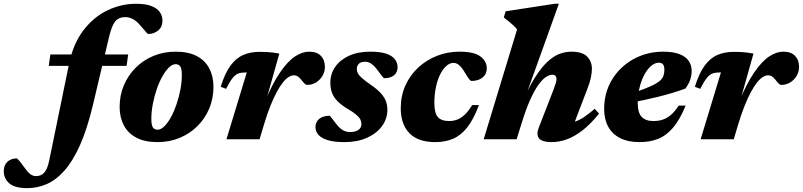

<svg xmlns="http://www.w3.org/2000/svg" viewBox="-212 -740 4265 1020"><path d="M47 -390 55.5 -450.5H469L460.5 -390ZM280.5 -177.5Q250.5 -53 213 31Q175.5 115 131 165.5Q86.5 216 36.5 237.8Q-13.5 259.5 -66.5 259.5Q-133 259.5 -162.5 234.2Q-192 209 -192 169Q-192 137 -172.5 119.2Q-153 101.5 -122 101.5Q-114.5 108 -104.8 120Q-95 132 -78 155.5Q-61 179 -48 187.2Q-35 195.5 -21 195.5Q-8 195.5 2.8 191.5Q13.5 187.5 22.2 178Q31 168.5 37.8 152.5Q44.5 136.5 49.5 112.5L155 -401.5Q177 -508 231.2 -579Q285.5 -650 358.8 -685Q432 -720 511 -720Q561.5 -720 592.2 -708Q623 -696 637 -675.8Q651 -655.5 651 -630.5Q651 -597.5 628.8 -578.5Q606.5 -559.5 574 -559.5Q568.5 -563.5 558.5 -575.8Q548.5 -588 531 -607.5Q514.5 -627.5 494.8 -638.2Q475 -649 454 -649Q432 -649 416.2 -640.2Q400.5 -631.5 388.8 -608Q377 -584.5 366.5 -540Z M721.5 -465.5Q789.5 -465.5 834 -441.8Q878.5 -418 900.2 -375.8Q922 -333.5 922 -278.5Q922 -217 899.8 -163.8Q877.5 -110.5 837 -70.2Q796.5 -30 742.5 -7.5Q688.5 15 624.5 15Q556.5 15 512 -8.8Q467.5 -32.5 445.5 -74.8Q423.5 -117 423.5 -171.5Q423.5 -233.5 446 -286.8Q468.5 -340 508.8 -380.2Q549 -420.5 603.2 -443Q657.5 -465.5 721.5 -465.5ZM625.5 -51Q642.5 -51 660.8 -68.8Q679 -86.5 695.8 -116.8Q712.5 -147 725.5 -185Q738.5 -223 746.2 -263.5Q754 -304 754 -342Q754 -375.5 745.5 -387.2Q737 -399 720.5 -399Q703.5 -399 685.2 -381.2Q667 -363.5 650.2 -333.5Q633.5 -303.5 620.5 -265.5Q607.5 -227.5 599.8 -187Q592 -146.5 592 -108.5Q592 -74.5 600.5 -62.8Q609 -51 625.5 -51Z M1099 -355Q1097 -355 1095.2 -355Q1093.5 -355 1091.5 -355Q1069 -355 1053.5 -349.2Q1038 -343.5 1023.5 -325.2Q1009 -307 989 -268L960.5 -279Q982.5 -350.5 1012.2 -391Q1042 -431.5 1080.2 -448Q1118.5 -464.5 1166.5 -464.5Q1188 -464.5 1204.2 -463.8Q1220.5 -463 1236.5 -461Q1252.5 -459 1272 -455.5L1195.5 -184.5L1193.5 -196Q1236 -297.5 1276.5 -356.2Q1317 -415 1355.5 -440.2Q1394 -465.5 1430 -465.5Q1471.5 -465.5 1492.8 -443.2Q1514 -421 1514 -385Q1514 -358.5 1501 -336.8Q1488 -315 1466.8 -302Q1445.5 -289 1420.5 -289Q1413 -289 1406 -295.8Q1399 -302.5 1389.5 -315Q1379.5 -328 1370 -334Q1360.5 -340 1349.5 -340Q1336.5 -340 1321.5 -330.8Q1306.5 -321.5 1290.8 -301.8Q1275 -282 1258.5 -251.5Q1242 -221 1225 -178.8Q1208 -136.5 1191.5 -82L1167 0H991Z M1540 -125Q1544 -120 1551.5 -111Q1559 -102 1576 -79.5Q1593.5 -57 1610.8 -47.8Q1628 -38.5 1647 -38.5Q1666.5 -38.5 1680 -43.5Q1693.5 -48.5 1700.8 -58.2Q1708 -68 1708 -81Q1708 -94 1702.2 -105.5Q1696.5 -117 1680.5 -130.8Q1664.5 -144.5 1632.5 -163Q1601.5 -182 1581.5 -202Q1561.5 -222 1552.2 -246Q1543 -270 1543 -301Q1543 -347 1568.5 -384.2Q1594 -421.5 1641.5 -443.5Q1689 -465.5 1755 -465.5Q1808 -465.5 1839.8 -454.8Q1871.5 -444 1885.8 -425.2Q1900 -406.5 1900 -383.5Q1900 -364.5 1891.5 -351.5Q1883 -338.5 1867 -331.5Q1851 -324.5 1827.5 -324.5Q1823 -329 1815.2 -338.5Q1807.5 -348 1793 -368Q1779 -388 1762.5 -400Q1746 -412 1729 -412Q1705 -412 1694.2 -401.2Q1683.5 -390.5 1683.5 -373.5Q1683.5 -362 1689 -351Q1694.5 -340 1711 -325.2Q1727.5 -310.5 1760 -288Q1792.5 -265.5 1811.2 -244.8Q1830 -224 1838 -202.5Q1846 -181 1846 -157Q1846 -109.5 1817.8 -70.5Q1789.5 -31.5 1738.2 -8.2Q1687 15 1618 15Q1562.5 15 1528.8 4.5Q1495 -6 1479.5 -24Q1464 -42 1464 -64Q1464 -83 1473 -96.5Q1482 -110 1499 -117.5Q1516 -125 1540 -125Z M2197.5 -406Q2177.5 -406 2159.2 -389.8Q2141 -373.5 2126.5 -344.8Q2112 -316 2103.8 -276.8Q2095.5 -237.5 2095.5 -192.5Q2095.5 -140.5 2113.5 -118.8Q2131.5 -97 2174 -97Q2198 -97 2218.5 -105.2Q2239 -113.5 2258 -131.8Q2277 -150 2296.5 -182H2332.5Q2304 -106 2270.2 -63.2Q2236.5 -20.5 2194.8 -2.8Q2153 15 2100 15Q2009 15 1963 -32.5Q1917 -80 1917 -165Q1917 -231.5 1942 -286.5Q1967 -341.5 2010.2 -381.5Q2053.5 -421.5 2109.8 -443.5Q2166 -465.5 2229 -465.5Q2307 -465.5 2340.5 -440Q2374 -414.5 2374 -377Q2374 -346 2351.5 -328Q2329 -310 2293.5 -310Q2287.5 -310 2279.8 -320.2Q2272 -330.5 2257 -355.5Q2242 -381 2227.5 -393.5Q2213 -406 2197.5 -406Z M2561 -91.5 2532.5 0H2357.5L2535 -583.5Q2526 -595 2514.8 -605.5Q2503.5 -616 2491 -626.2Q2478.5 -636.5 2464.5 -647L2474 -680L2735 -720H2757L2564 -183L2562 -195Q2597 -276 2630.2 -328.5Q2663.5 -381 2695.5 -411Q2727.5 -441 2759.2 -453.2Q2791 -465.5 2823.5 -465.5Q2881 -465.5 2906.8 -439.8Q2932.5 -414 2932.5 -374.5Q2932.5 -354.5 2927 -327.8Q2921.5 -301 2908 -267L2820.5 -38L2787.5 -85.5Q2815 -85.5 2839 -92.8Q2863 -100 2889 -117Q2915 -134 2947.5 -162L2970.5 -136.5Q2927 -82.5 2884.8 -49.2Q2842.5 -16 2801.2 -0.5Q2760 15 2718 15Q2669.5 15 2652.5 -4Q2635.5 -23 2650 -61.5L2727 -259.5Q2737 -286 2740.8 -299Q2744.5 -312 2744.5 -320.5Q2744.5 -331 2739 -337Q2733.5 -343 2722 -343Q2706 -343 2687 -330Q2668 -317 2647.2 -287.8Q2626.5 -258.5 2604.8 -210.2Q2583 -162 2561 -91.5Z M3288.5 -407Q3272.5 -407 3256.2 -396.5Q3240 -386 3225.8 -366.5Q3211.5 -347 3200.2 -320.2Q3189 -293.5 3182.5 -261.2Q3176 -229 3176 -192.5Q3176 -140.5 3197.2 -118.8Q3218.5 -97 3259 -97Q3287 -97 3309.8 -104.8Q3332.5 -112.5 3353 -130.2Q3373.5 -148 3393.5 -179H3430.5Q3399.5 -103.5 3363.2 -61.2Q3327 -19 3283.5 -2Q3240 15 3186 15Q3124.5 15 3082.2 -6.5Q3040 -28 3018.8 -67.5Q2997.5 -107 2997.5 -161.5Q2997.5 -214.5 3013.2 -260.8Q3029 -307 3058 -344.5Q3087 -382 3126.2 -409.2Q3165.5 -436.5 3212.2 -451Q3259 -465.5 3310.5 -465.5Q3365.5 -465.5 3399 -452Q3432.5 -438.5 3447.5 -415.5Q3462.5 -392.5 3462.5 -363.5Q3462.5 -338.5 3453.8 -314.2Q3445 -290 3429 -269.5Q3397 -257.5 3360.2 -246.5Q3323.5 -235.5 3284.5 -225.8Q3245.5 -216 3205.2 -207.5Q3165 -199 3126.5 -192L3128.5 -239Q3177.5 -255 3211.2 -268Q3245 -281 3266.2 -292.5Q3287.5 -304 3298.5 -315.5Q3309.5 -327 3313.5 -340.5Q3317.5 -354 3317.5 -370.5Q3317.5 -382.5 3314.5 -390.5Q3311.5 -398.5 3305 -402.8Q3298.5 -407 3288.5 -407Z M3618 -355Q3616 -355 3614.2 -355Q3612.5 -355 3610.5 -355Q3588 -355 3572.5 -349.2Q3557 -343.5 3542.5 -325.2Q3528 -307 3508 -268L3479.5 -279Q3501.5 -350.5 3531.2 -391Q3561 -431.5 3599.2 -448Q3637.5 -464.5 3685.5 -464.5Q3707 -464.5 3723.2 -463.8Q3739.5 -463 3755.5 -461Q3771.5 -459 3791 -455.5L3714.5 -184.5L3712.5 -196Q3755 -297.5 3795.5 -356.2Q3836 -415 3874.5 -440.2Q3913 -465.5 3949 -465.5Q3990.5 -465.5 4011.8 -443.2Q4033 -421 4033 -385Q4033 -358.5 4020 -336.8Q4007 -315 3985.8 -302Q3964.5 -289 3939.5 -289Q3932 -289 3925 -295.8Q3918 -302.5 3908.5 -315Q3898.5 -328 3889 -334Q3879.5 -340 3868.5 -340Q3855.5 -340 3840.5 -330.8Q3825.5 -321.5 3809.8 -301.8Q3794 -282 3777.5 -251.5Q3761 -221 3744 -178.8Q3727 -136.5 3710.5 -82L3686 0H3510Z"/></svg>

Font: Newsreader 16pt 16pt ExtraBold
Style: Italic
Weight: 800
Italic angle: -17°
Version: Version 1.003